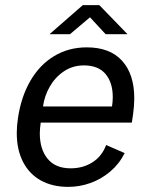

<svg xmlns="http://www.w3.org/2000/svg" viewBox="-20 -720 590 750"><path d="M319 -535Q409.5 -535 457 -482.5Q504.5 -430 504.5 -336Q504.5 -307.5 500 -275L495 -241H139Q135.5 -215.5 135.5 -199Q135.5 -137 166 -99.8Q196.5 -62.5 256 -62.5Q304.5 -62.5 341.5 -86.2Q378.5 -110 394.5 -153.5L467 -122Q446 -80 411 -50.2Q376 -20.5 333.5 -5.2Q291 10 246.5 10Q185 10 139.8 -15Q94.5 -40 70 -87.5Q45.5 -135 45.5 -200.5Q45.5 -227.5 50 -257.5Q62 -340.5 98 -403.2Q134 -466 190.8 -500.5Q247.5 -535 319 -535ZM417.5 -304Q420.5 -323 420.5 -340.5Q420.5 -397.5 392.2 -431Q364 -464.5 308 -464.5Q264 -464.5 229.8 -441.5Q195.5 -418.5 174.5 -381.8Q153.5 -345 148 -304ZM303.5 -700H368L478 -586.5H392.5L331.5 -652.5L253.5 -586.5H173.5Z"/></svg>

Font: 1883 Sans
Style: Italic
Weight: 400
Italic angle: -8°
Designer: 1883 Sans project is a fork of Public Sans.
Version: Version 1.009